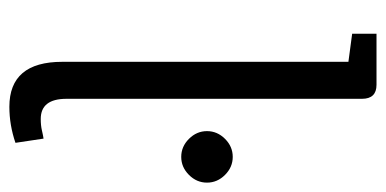

<svg xmlns="http://www.w3.org/2000/svg" viewBox="-227 -583 824 410"><g transform="rotate(90 185.0 -378.0)"><path d="M208 14Q112 14 112 -99V-710L52 -718V-770H161Q191 -770 191 -739V-108Q191 -53 234 -53Q248 -53 258.5 -55.5Q269 -58 276 -59L285 1Q247 14 208 14ZM315 -353Q293 -353 276.5 -369.5Q260 -386 260 -408Q260 -430 276.5 -446.5Q293 -463 315 -463Q337 -463 353.5 -446.5Q370 -430 370 -408Q370 -386 353.5 -369.5Q337 -353 315 -353Z"/></g></svg>

Font: Fauna One
Style: Regular
Weight: 400
Designer: Eduardo Rodriguez Tunni
Foundry: Eduardo Rodriguez Tunni
Version: Version 2.001; ttfautohint (v1.8.4.7-5d5b);gftools[0.9.23]